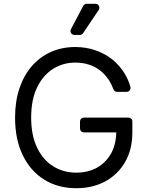

<svg xmlns="http://www.w3.org/2000/svg" viewBox="-20 -986 783 1016"><path d="M214.1 -35.5Q140.6 -81 100.5 -164.8Q59.7 -247.9 59.7 -363.6Q59.7 -450.3 83.1 -518.8Q105.8 -587 148.8 -636.7Q191.4 -685 249.6 -711.3Q308.6 -737.2 377.8 -737.2Q435.7 -737.2 485.4 -719.8Q534.8 -702.8 574.6 -671.2Q614.3 -638.8 639.9 -596.2Q659.1 -565 670.1 -526.3Q670.8 -522.7 670.8 -521Q670.8 -512.4 664.8 -506.2Q658.7 -500 649.9 -500H599.8Q593.4 -500 588.2 -503.6Q583.1 -507.1 580.6 -513.1Q569.6 -541.9 554.7 -564.3Q535.2 -593.4 509.6 -613.3Q483.7 -633.5 450.3 -644.2Q417.3 -654.8 377.8 -654.8Q313.6 -654.8 260.3 -621.4Q207.4 -587.7 176.1 -523.1Q144.9 -458.5 144.9 -363.6Q144.9 -269.5 176.5 -204.2Q208.1 -138.8 262.1 -105.8Q315.7 -72.4 383.5 -72.4Q446 -72.4 494 -99.1Q541.5 -126.4 568.5 -175.1Q594.1 -222.7 595.2 -285.5H424.4Q415.5 -285.5 409.4 -291.5Q403.4 -297.6 403.4 -306.1V-342.7Q403.4 -351.6 409.4 -357.6Q415.5 -363.6 424.4 -363.6H659.8Q668.3 -363.6 674.4 -357.6Q680.4 -351.6 680.4 -342.7V-285.5Q680.4 -195.7 642.4 -129.3Q604.4 -63.2 537.3 -26.3Q470.2 9.9 383.5 9.9Q286.6 9.9 214.1 -35.5ZM353 -822.1Q353 -813.6 359 -807.4Q365.1 -801.1 373.9 -801.1H402.3Q407.7 -801.1 412.3 -803.6Q416.9 -806.1 419.7 -810.4L502.5 -933.6Q506 -938.6 506 -945Q506 -953.5 500.2 -959.7Q494.3 -965.9 485.4 -965.9H438.9Q433.2 -965.9 428.3 -962.9Q423.3 -959.9 420.5 -954.9L355.5 -831.7Q353 -827.1 353 -822.1Z"/></svg>

Font: DeltaSans
Style: Regular
Weight: 400
Designer: Rasmus Andersson
Foundry: rsms
Version: Version 3.012